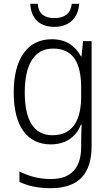

<svg xmlns="http://www.w3.org/2000/svg" viewBox="-20 -748 581 1008"><path d="M396 -728H357C351 -678 320 -653 267 -653C212 -653 182 -676 178 -728H139C143 -650 188 -607 266 -607C343 -607 390 -653 396 -728ZM252 -542C122 -542 52 -437 52 -262C52 -84 124 10 246 10C324 10 378 -27 405 -94H409C407 -64 406 -35 406 -8V24C406 133 354 192 247 192C184 192 128 176 82 152V207C127 228 179 240 246 240C397 240 461 160 461 18V-532H416L408 -452H405C375 -507 328 -542 252 -542ZM259 -493C365 -493 406 -417 406 -287V-241C406 -126 368 -38 255 -38C160 -38 110 -113 110 -262C110 -407 158 -493 259 -493Z"/></svg>

Font: Noto Sans Gujarati UI SemiCondensed Light
Style: Regular
Weight: 300
Width: 4
Designer: Jelle Bosma - Monotype Design Team, Universal Thirst
Foundry: Monotype Imaging Inc.
Version: Version 2.106